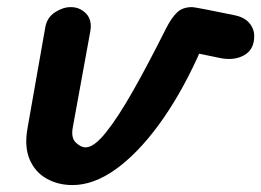

<svg xmlns="http://www.w3.org/2000/svg" viewBox="-20 -520 735 540"><path d="M184 0.5Q143 0.5 110.8 -17.8Q78.5 -36 63.2 -72Q48 -108 57.5 -160L107.5 -444Q112.5 -471 134.8 -485.5Q157 -500 179 -500Q204.5 -500 222 -482Q239.5 -464 234 -432L184.5 -160.5Q179.5 -132 193.5 -118.8Q207.5 -105.5 220.5 -105.5Q244.5 -105.5 278.2 -147.8Q312 -190 354.8 -265.5Q397.5 -341 447.5 -441Q463 -471 478.5 -485.5Q494 -500 520.5 -500Q523.5 -500 531.5 -498.5Q539.5 -497 563.8 -492.5Q588 -488 638 -477.5Q667 -472 681 -455.5Q695 -439 695 -418.5Q695 -381 667.2 -365Q639.5 -349 600.5 -356.5L540 -369L535.5 -358.5Q485 -248.5 425.8 -168Q366.5 -87.5 304.8 -43.5Q243 0.5 184 0.5Z"/></svg>

Font: Edu AU VIC WA NT Pre SemiBold
Style: Regular
Weight: 600
Designer: Tina and Corey Anderson, Eben Sorkin, Mirko Velimirovic
Foundry: Google for Education
Version: Version 1.001